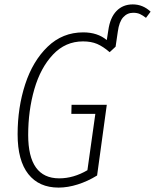

<svg xmlns="http://www.w3.org/2000/svg" viewBox="-20 -841 704 872"><path d="M664 -788 643 -760Q629 -771 616 -777Q603 -783 585 -783Q558 -783 539.5 -762.5Q521 -742 515 -697L505 -629L478 -604Q448 -630 421 -641.5Q394 -653 357 -653Q277 -653 220.5 -593Q164 -533 136 -436Q108 -339 108 -228Q108 -31 249 -31Q314 -31 377 -68L413 -324H304L305 -365H465L421 -44Q379 -18 333.5 -3.5Q288 11 246 11Q157 11 108.5 -50.5Q60 -112 60 -231Q60 -353 94.5 -458.5Q129 -564 196.5 -629Q264 -694 358 -694Q423 -694 465 -659L472 -704Q480 -761 509 -791Q538 -821 583 -821Q629 -821 664 -788Z"/></svg>

Font: Fira Sans Extra Condensed ExtraLight
Style: Italic
Weight: 275
Width: 3
Italic angle: -8°
Designer: Carrois Corporate & Edenspiekermann AG
Foundry: Carrois Corporate GbR & Edenspiekermann AG
Version: Version 4.203